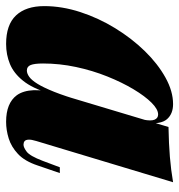

<svg xmlns="http://www.w3.org/2000/svg" viewBox="-6 -574 587 629"><g transform="rotate(90 287.5 -259.5)"><path d="M204 -54Q214 -54 225 -62Q236 -70 248 -89.5Q260 -109 274 -144Q288 -179 304 -234L278 -125Q262 -72 237.5 -41.5Q213 -11 182.5 1.5Q152 14 117 14Q54 14 23.5 -18.5Q-7 -51 -7 -111Q-7 -169 12.5 -229Q32 -289 65.5 -343.5Q99 -398 140.5 -440.5Q182 -483 227 -508Q272 -533 314 -533Q346 -533 363.5 -513Q381 -493 376 -442L365 -436Q370 -461 365 -472.5Q360 -484 348 -484Q331 -484 309.5 -462.5Q288 -441 265.5 -403.5Q243 -366 223.5 -317.5Q204 -269 192.5 -215Q181 -161 181 -107Q181 -79 186 -66.5Q191 -54 204 -54ZM389 -518Q444 -519 486.5 -522.5Q529 -526 570 -533L435 -85Q430 -69 430.5 -59.5Q431 -50 435.5 -46.5Q440 -43 447 -43Q456 -43 470 -53.5Q484 -64 500 -106L521 -162H540L515 -89Q501 -47 477.5 -25Q454 -3 426.5 5.5Q399 14 372 14Q311 14 285 -21Q270 -42 268.5 -76Q267 -110 281 -158Z"/></g></svg>

Font: Playfair Display Black
Style: Italic
Weight: 900
Italic angle: -14°
Designer: Claus Eggers Sørensen
Foundry: Claus Eggers Sørensen
Version: Version 1.203